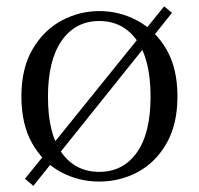

<svg xmlns="http://www.w3.org/2000/svg" viewBox="-20 -566 636 614"><path d="M530.1 -525 86.7 28.3 59.8 5.8 504.8 -545.7ZM297.5 14.6Q231.2 14.6 174.4 -15.9Q117.6 -46.5 83 -107.4Q48.4 -168.3 48.4 -257.8Q48.4 -347.6 84.1 -408.5Q119.7 -469.3 176.7 -500Q233.7 -530.6 297.5 -530.6Q362.2 -530.6 419.2 -500.1Q476.2 -469.5 511.9 -408.7Q547.5 -347.8 547.5 -257.8Q547.5 -168 512.4 -107.2Q477.3 -46.3 420.5 -15.8Q363.7 14.6 297.5 14.6ZM297.5 -16.4Q373.6 -16.4 417.6 -78.2Q461.5 -140.1 461.5 -256.6Q461.5 -375 417.6 -436.9Q373.6 -498.8 297.5 -498.8Q221.3 -498.8 177.4 -436.1Q133.4 -373.4 133.4 -256.6Q133.4 -138.3 177.4 -77.3Q221.3 -16.4 297.5 -16.4Z"/></svg>

Font: Noto Serif KR
Style: Regular
Weight: 200
Designer: Ryoko NISHIZUKA 西塚涼子 (kana & ideographs); Frank Grießhammer (Latin, Greek & Cyrillic); Wenlong ZHANG 张文龙 (bopomofo); San
Foundry: Adobe
Version: Version 2.001;hotconv 1.1.0;makeotfexe 2.6.0